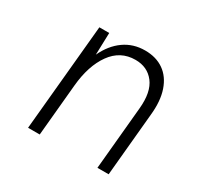

<svg xmlns="http://www.w3.org/2000/svg" viewBox="-113 -613 760 742"><g transform="rotate(30 267.0 -242.5)"><path d="M93.5 0 138 -474H182L179 -375.5Q203.5 -428 243.8 -456.5Q284 -485 336.5 -485Q386 -485 420.2 -461Q454.5 -437 470.2 -391Q486 -345 479 -279.5L453 0H403L429 -279.5Q436.5 -356.5 406.2 -395.8Q376 -435 322.5 -435Q255.5 -435 215.5 -379Q175.5 -323 167 -231L145.5 0Z"/></g></svg>

Font: Karla Light
Style: Italic
Weight: 300
Italic angle: -8°
Designer: Jonathan Pinhorn
Version: Version 2.004;gftools[0.9.33]